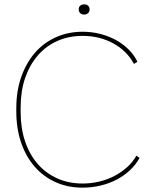

<svg xmlns="http://www.w3.org/2000/svg" viewBox="-20 -855 702 883"><path d="M359 8H360Q402 8 442 -1.5Q482 -11 516.5 -29Q551 -47 578 -72.5Q605 -98 622 -129L607 -139Q591 -110 565 -86.5Q539 -63 506.5 -46Q474 -29 436.5 -20Q399 -11 360 -11Q296 -11 243.5 -34.5Q191 -58 153.5 -101Q116 -144 95.5 -204.5Q75 -265 75 -338V-362Q75 -436 95.5 -496Q116 -556 153.5 -599.5Q191 -643 243.5 -666.5Q296 -690 360 -690Q438 -690 501 -655.5Q564 -621 596 -561L612 -571Q597 -602 571.5 -627.5Q546 -653 513 -671Q480 -689 441 -699Q402 -709 360 -709Q293 -709 236.5 -683.5Q180 -658 140 -611.5Q100 -565 77.5 -500.5Q55 -436 55 -359V-342Q55 -264 77 -199.5Q99 -135 139 -89Q179 -43 235 -17.5Q291 8 359 8ZM367 -788Q378 -788 385 -794.5Q392 -801 392 -812Q392 -823 385 -829Q378 -835 367 -835Q356 -835 349 -829Q342 -823 342 -812Q342 -801 349 -794.5Q356 -788 367 -788Z"/></svg>

Font: Fixel Variable
Style: Regular
Weight: 100
Width: 3
Designer: AlfaBravo + MacPaw
Foundry: Kyrylo Tkachov, Marchela Mozhyna, Serhii Makarenko, Maria Weinstein, Zakhar Kryvoshyya
Version: Version 1.211